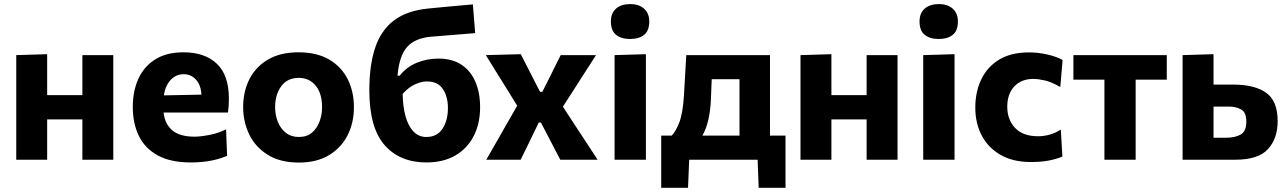

<svg xmlns="http://www.w3.org/2000/svg" viewBox="-20 -762 6142 916"><path d="M57.5 0V-499L205 -503.5V-308H373V-499H520.5V0H373V-192.5H205V0Z M890 13Q793.5 13 732.2 -20.8Q671 -54.5 642.2 -114.2Q613.5 -174 613.5 -251Q613.5 -328 640.5 -386.8Q667.5 -445.5 721.2 -479Q775 -512.5 855 -512.5Q957 -512.5 1014.5 -458Q1072 -403.5 1072 -291.5Q1072 -254 1067.5 -225H760.5Q766.5 -170 802.2 -140Q838 -110 908 -110Q937.5 -110 980.2 -118.5Q1023 -127 1058.5 -145L1063.5 -19Q1034.5 -5.5 990.5 3.8Q946.5 13 890 13ZM856.5 -408Q820 -408 794.5 -381Q769 -354 761.5 -307L941 -310.5Q938.5 -356 915 -382Q891.5 -408 856.5 -408Z M1406.5 13.5Q1316 13.5 1256.8 -23.8Q1197.5 -61 1168.8 -121.2Q1140 -181.5 1140 -251Q1140 -325.5 1170.2 -384.8Q1200.5 -444 1259.2 -478.2Q1318 -512.5 1403.5 -512.5Q1492 -512.5 1550.8 -477.8Q1609.5 -443 1639 -383.8Q1668.5 -324.5 1668.5 -251Q1668.5 -175.5 1637.8 -115.8Q1607 -56 1548.8 -21.2Q1490.5 13.5 1406.5 13.5ZM1406 -108.5Q1443.5 -108.5 1467.8 -128.8Q1492 -149 1504.2 -181.5Q1516.5 -214 1516.5 -251Q1516.5 -316.5 1486 -353.5Q1455.5 -390.5 1405.5 -390.5Q1350.5 -390.5 1321.5 -350.2Q1292.5 -310 1292.5 -251Q1292.5 -214 1305.2 -181.5Q1318 -149 1343.2 -128.8Q1368.5 -108.5 1406 -108.5Z M2014.5 13Q1887.5 13 1814.8 -69.8Q1742 -152.5 1742 -332Q1742 -450.5 1769.8 -534Q1797.5 -617.5 1859.5 -664.5Q1921.5 -711.5 2024.5 -721.5Q2036 -722.5 2061.5 -725Q2087 -727.5 2118.8 -730.5Q2150.5 -733.5 2181.8 -736.2Q2213 -739 2236 -741L2247 -604Q2224 -602 2191.8 -599.5Q2159.5 -597 2127 -594.2Q2094.5 -591.5 2069.8 -589.5Q2045 -587.5 2037 -587Q1959 -580 1921.8 -537.5Q1884.5 -495 1876.5 -401H1887Q1919.5 -442.5 1968.2 -462.5Q2017 -482.5 2071.5 -482.5Q2138 -482.5 2182.2 -452.8Q2226.5 -423 2248.5 -370.8Q2270.5 -318.5 2270.5 -251Q2270.5 -172 2239.8 -112.5Q2209 -53 2151.8 -20Q2094.5 13 2014.5 13ZM2016.5 -373.5Q1991 -373.5 1960.2 -359.8Q1929.5 -346 1901 -314Q1902 -254.5 1914.5 -208.2Q1927 -162 1952 -135.2Q1977 -108.5 2014 -108.5Q2065.5 -108.5 2091.2 -148Q2117 -187.5 2117 -246.5Q2117 -300.5 2093 -337Q2069 -373.5 2016.5 -373.5Z M2300 0Q2319.5 -34.5 2334.5 -60.2Q2349.5 -86 2362.5 -109Q2375.5 -132 2390.5 -158.5L2447.5 -257.5L2391 -349Q2367.5 -386.5 2347.2 -419.2Q2327 -452 2298 -499L2464.5 -503.5Q2480 -473.5 2493 -447.8Q2506 -422 2520.5 -394L2556.5 -324H2567.5L2602.5 -393.5Q2616 -421.5 2628.2 -445.5Q2640.5 -469.5 2655 -499H2823.5Q2802.5 -466 2787.2 -442.5Q2772 -419 2758.5 -398Q2745 -377 2728.5 -351L2665.5 -253L2728.5 -156.5Q2752.5 -119.5 2775.5 -85Q2798.5 -50.5 2831 0H2653Q2638.5 -27.5 2626.8 -50.2Q2615 -73 2600.5 -101L2560.5 -177.5H2550.5L2515 -104.5Q2501 -75.5 2489.8 -52.5Q2478.5 -29.5 2464 0Z M2912 0V-499L3061.5 -503.5V0ZM2985.5 -576Q2944 -576 2919.2 -595.8Q2894.5 -615.5 2894.5 -660Q2894.5 -699.5 2919.2 -721Q2944 -742.5 2986.5 -742.5Q3029 -742.5 3053.2 -720.2Q3077.5 -698 3077.5 -660Q3077.5 -615.5 3053 -595.8Q3028.5 -576 2985.5 -576Z M3134.5 134V-115H3184.5Q3202 -131.5 3219.8 -175.2Q3237.5 -219 3243 -306.5Q3246 -361 3248.8 -407Q3251.5 -453 3254 -499H3653.5V-115H3727.5V134H3599.5L3594.5 0H3268L3262.5 134ZM3371.5 -284Q3369 -232.5 3359.2 -190Q3349.5 -147.5 3331 -115H3508V-384H3375.5Q3374.5 -360.5 3373.5 -335.8Q3372.5 -311 3371.5 -284Z M3799 0V-499L3946.5 -503.5V-308H4114.5V-499H4262V0H4114.5V-192.5H3946.5V0Z M4384.5 0V-499L4534 -503.5V0ZM4458 -576Q4416.5 -576 4391.8 -595.8Q4367 -615.5 4367 -660Q4367 -699.5 4391.8 -721Q4416.5 -742.5 4459 -742.5Q4501.5 -742.5 4525.8 -720.2Q4550 -698 4550 -660Q4550 -615.5 4525.5 -595.8Q4501 -576 4458 -576Z M4898 11Q4813 11 4754 -22.8Q4695 -56.5 4664 -115Q4633 -173.5 4633 -248.5Q4633 -324 4661.8 -383.8Q4690.5 -443.5 4747.2 -477.8Q4804 -512 4888.5 -512Q4933 -512 4976 -502.2Q5019 -492.5 5049.5 -476L5038.5 -347Q4995.5 -371.5 4963.8 -378.5Q4932 -385.5 4909.5 -385.5Q4853 -385.5 4819.2 -349.8Q4785.5 -314 4785.5 -253Q4785.5 -191 4823 -151.5Q4860.5 -112 4932.5 -112Q4960.5 -112 4988.2 -119.8Q5016 -127.5 5041 -144L5048.5 -15Q5022.5 -4 4985.8 3.5Q4949 11 4898 11Z M5249 0V-382H5101V-499H5546.5V-382H5398V0Z M5622 0V-499L5769.5 -503.5V-358.5H5863Q5965.5 -358.5 6020.5 -319.5Q6075.5 -280.5 6075.5 -184Q6075.5 -101 6029.2 -50.5Q5983 0 5874 0ZM5769.5 -105H5832Q5871.5 -105 5898.8 -120Q5926 -135 5926 -181.5Q5926 -226.5 5901 -240Q5876 -253.5 5845.5 -253.5H5769.5Z"/></svg>

Font: Commissioner
Style: Bold
Weight: 700
Designer: Kostas Bartsokas
Foundry: Kostas Bartsokas
Version: Version 1.000; ttfautohint (v1.8.3)